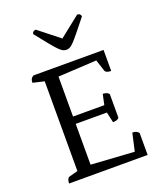

<svg xmlns="http://www.w3.org/2000/svg" viewBox="-158 -981 916 1082"><g transform="rotate(-20 300.0 -439.5)"><path d="M67 0Q67 -16 71.5 -25Q76 -34 83 -36L150 -54L135 -38V-602L149 -585L67 -604Q67 -618 71 -626Q75 -634 86 -641H507V-515Q491 -515 482 -519Q473 -523 470 -532L445 -609L459 -600L206 -586L217 -599V-340L207 -347H416L403 -340L418 -410Q428 -410 438 -407Q448 -404 455 -395V-254Q448 -245 438 -242.5Q428 -240 418 -240L402 -312L416 -303H207L217 -312V-48L207 -59L486 -41L473 -28L500 -148Q514 -148 522.5 -144Q531 -140 538 -132V0ZM312 -713Q301 -713 291 -718Q281 -723 266.5 -737.5Q252 -752 228 -781.5Q204 -811 165 -860Q165 -868 171 -873.5Q177 -879 187 -879L322 -772H300L435 -879Q446 -879 451.5 -873.5Q457 -868 457 -860Q418 -811 394 -781.5Q370 -752 356 -737.5Q342 -723 332 -718Q322 -713 312 -713Z"/></g></svg>

Font: Pitagon Serif
Style: Regular
Weight: 400
Designer: Travis Tran
Foundry: Pitagon
Version: Version 1.000;gftools[0.9.26]